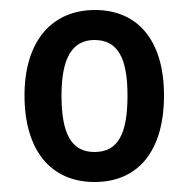

<svg xmlns="http://www.w3.org/2000/svg" viewBox="-20 -742 378 384"><path d="M308 -551C308 -663 254 -722 170 -722C83 -722 29 -659 29 -551C29 -441 82 -378 169 -378C257 -378 308 -441 308 -551ZM103 -551C103 -627 125 -662 169 -662C215 -662 235 -627 235 -551C235 -474 216 -438 169 -438C123 -438 103 -474 103 -551Z"/></svg>

Font: Noto Sans Kannada Condensed Medium
Style: Regular
Weight: 500
Width: 3
Designer: Jelle Bosma - Monotype Design Team
Foundry: Monotype Imaging Inc.
Version: Version 2.005